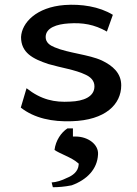

<svg xmlns="http://www.w3.org/2000/svg" viewBox="-20 -505 575 803"><path d="M390 141C393 99 348 66 296 66H285V32H262C236 49 213 82 208 122C228 137 281 154 305 176L309 179V184C307 213 283 230 260 239C238 250 216 257 196 258L201 278C224 278 251 276 280 270C343 247 387 203 390 141ZM67 -55C124 -10 200 5 280 2C421 -2 487 -69 487 -148C487 -199 452 -230 406 -252C352 -277 265 -283 209 -307C189 -315 171 -327 171 -350C171 -389 218 -404 267 -407C326 -411 374 -403 427 -373L452 -443C395 -478 319 -489 250 -484C132 -475 71 -410 68 -350C68 -285 116 -259 183 -237C234 -222 296 -213 337 -193C357 -184 375 -169 375 -144C375 -100 329 -82 274 -80C208 -76 152 -88 91 -136Z"/></svg>

Font: Bluebird
Style: LiExt
Weight: 300
Designer: Jasper
Foundry: Cannot Into Space Fonts
Version: Version 0.98